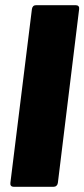

<svg xmlns="http://www.w3.org/2000/svg" viewBox="-20 -720 325 740"><path d="M20 -15 103 -685Q104 -692 108 -696Q112 -700 119 -700H272Q279 -700 282.5 -696Q286 -692 285 -685L203 -15Q202 -8 197.5 -4Q193 0 186 0H33Q26 0 22.5 -4Q19 -8 20 -15Z"/></svg>

Font: Barlow Black
Style: Italic
Weight: 900
Italic angle: -7°
Designer: Jeremy Tribby
Foundry: Tribby Type
Version: Version 1.408